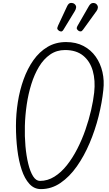

<svg xmlns="http://www.w3.org/2000/svg" viewBox="-20 -1294 750 1324"><path d="M262 10Q215.5 10 182.8 -25.8Q150 -61.5 129.5 -123Q109 -184.5 99.5 -262.8Q90 -341 90 -425.5Q90 -507 103 -589.8Q116 -672.5 142.8 -746.8Q169.5 -821 210.5 -879Q251.5 -937 307.8 -970.5Q364 -1004 436 -1004Q504.5 -1004 556 -976.8Q607.5 -949.5 640.2 -903Q673 -856.5 686.5 -797.2Q700 -738 692.5 -673.5Q683.5 -586.5 659.8 -491.8Q636 -397 598.2 -307.8Q560.5 -218.5 510 -146.8Q459.5 -75 397.2 -32.5Q335 10 262 10ZM255.5 -46.5Q308.5 -46.5 355.2 -75.8Q402 -105 441.5 -155Q481 -205 513.2 -268Q545.5 -331 569.2 -399.5Q593 -468 608.2 -534.2Q623.5 -600.5 629.5 -656Q638.5 -739 619.8 -805.2Q601 -871.5 553.5 -910.2Q506 -949 428.5 -949Q370.5 -949 325.8 -918Q281 -887 249 -834Q217 -781 196 -713.5Q175 -646 164.2 -572Q153.5 -498 151.5 -426.5Q149.5 -354.5 155.5 -286.8Q161.5 -219 174.8 -164.8Q188 -110.5 208.2 -78.5Q228.5 -46.5 255.5 -46.5ZM522.5 -1081Q514.5 -1086.5 510.5 -1093.8Q506.5 -1101 515 -1116.5L592 -1250.5Q604.5 -1272.5 619.8 -1273.2Q635 -1274 644 -1266.5Q655.5 -1255.5 655 -1242.8Q654.5 -1230 646 -1218.5L553.5 -1090.5Q545 -1078 537.2 -1077.5Q529.5 -1077 522.5 -1081ZM388 -1081Q379.5 -1086.5 376 -1093.2Q372.5 -1100 380 -1116.5L442.5 -1250.5Q453 -1273.5 469.2 -1273.8Q485.5 -1274 494.5 -1266Q506 -1255.5 505 -1243.2Q504 -1231 496.5 -1218.5L418.5 -1090.5Q410.5 -1077 402.5 -1077Q394.5 -1077 388 -1081Z"/></svg>

Font: Edu NSW ACT Hand Pre
Style: Regular
Weight: 400
Designer: Tina and Corey Anderson, Eben Sorkin, Mirko Velimirovic
Foundry: Sorkin Type Co.
Version: Version 2.000